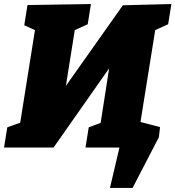

<svg xmlns="http://www.w3.org/2000/svg" viewBox="-38 -730 868 950"><path d="M-18 0 -2 -100 62 -123 135 -581 82 -605 98 -705 412 -710 396 -610 332 -581 288 -305 570 -704 810 -710 794 -610 730 -581 657 -126 713 -100 697 0H385L401 -100L460 -122L502 -392L227 0ZM556 -153 754 -101 748 -51 618 200H506L553 0H532Z"/></svg>

Font: Bitter Black
Style: Italic
Weight: 900
Italic angle: -9°
Designer: Sol Matas, and Bitter project Authors
Foundry: Sol Matas
Version: Version 2.001